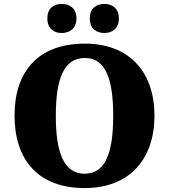

<svg xmlns="http://www.w3.org/2000/svg" viewBox="-20 -947 860 977"><path d="M512 -779C547 -779 585 -799 585 -853C585 -908 547 -927 512 -927C473 -927 437 -908 437 -853C437 -799 473 -779 512 -779ZM294 -779C331 -779 369 -799 369 -853C369 -908 331 -927 294 -927C257 -927 221 -908 221 -853C221 -799 257 -779 294 -779ZM411 10C639 10 766 -137 766 -358C766 -580 639 -725 412 -725C171 -725 54 -580 54 -359C54 -137 171 10 411 10ZM411 -63C304 -63 264 -172 264 -358C264 -544 304 -652 412 -652C518 -652 556 -544 556 -358C556 -172 518 -63 411 -63Z"/></svg>

Font: Noto Serif Gurmukhi Black
Style: Regular
Weight: 900
Designer: Vaibhav Singh and the Monotype Design Team
Foundry: Monotype Imaging Inc.
Version: Version 2.004